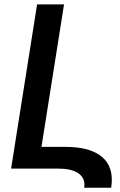

<svg xmlns="http://www.w3.org/2000/svg" viewBox="-20 -770 550 877"><path d="M490.7 51.8Q490.7 68.4 487.8 87.4H364.7Q365.7 78.6 365.7 73.7Q365.7 39.6 335.4 19.8Q305.2 0 242.2 0H30.8L46.4 -99.1L149.4 -750H272.5L169.4 -99.1H279.8Q381.3 -99.1 436 -61Q490.7 -22.9 490.7 51.8Z"/></svg>

Font: Mardoto Medium
Style: Italic
Weight: 500
Italic angle: -12°
Designer: Christian Robertson, Vahan Hovhannisyan
Foundry: Google
Version: Version 1.000